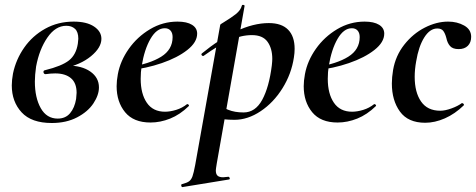

<svg xmlns="http://www.w3.org/2000/svg" viewBox="-20 -487 1939 782"><path d="M28 -139Q28 -161 33 -188Q45 -245 78.5 -293Q112 -341 164 -370Q216 -399 280 -399Q333 -399 363 -379Q393 -359 393 -329Q393 -293 350.5 -258Q308 -223 240 -209L255 -220Q313 -220 348 -195.5Q383 -171 383 -131Q383 -100 360.5 -66Q338 -32 294 -9Q250 14 191 14Q108 14 68 -29.5Q28 -73 28 -139ZM290 -84Q292 -102 292 -109Q292 -149 269 -168.5Q246 -188 205 -188Q187 -188 166 -185H165Q161 -185 159 -188Q157 -191 157 -194Q157 -200 163 -201Q232 -218 261 -241Q290 -264 297 -309Q299 -323 299 -329Q299 -357 285.5 -369.5Q272 -382 250 -382Q206 -382 173 -334Q140 -286 127 -216Q122 -181 122 -155Q122 -89 146 -46.5Q170 -4 215 -4Q247 -4 265.5 -26Q284 -48 290 -84Z M455 -136Q455 -158 460 -185Q470 -239 504.5 -288Q539 -337 591 -368Q643 -399 703 -399Q741 -399 762 -386Q783 -373 783 -350Q783 -315 743 -283.5Q703 -252 639 -230Q575 -208 506 -201L508 -214Q590 -227 636.5 -256Q683 -285 683 -336Q683 -353 674.5 -362.5Q666 -372 651 -372Q618 -372 593 -329Q568 -286 557 -218Q553 -194 553 -166Q553 -105 578 -68.5Q603 -32 652 -32Q673 -32 697.5 -39.5Q722 -47 742 -63H743Q746 -63 748.5 -60Q751 -57 749 -55Q713 -20 673 -4Q633 12 593 12Q524 12 489.5 -30Q455 -72 455 -136Z M721 263Q741 258 750 251.5Q759 245 764 231Q769 217 775 185L877 -386Q877 -388 894 -398Q922 -415 941 -430Q960 -445 965 -464Q966 -468 971.5 -467Q977 -466 976 -462L863 178Q859 202 859 207Q859 222 866 228.5Q873 235 889 235Q894 235 910 233Q914 233 915.5 238Q917 243 913 244L723 275Q720 276 718.5 270Q717 264 721 263ZM847 -8 857 -70Q882 -51 909 -40Q936 -29 972 -29Q1020 -29 1048 -80.5Q1076 -132 1087 -220Q1089 -238 1089 -247Q1089 -290 1069.5 -317Q1050 -344 1006 -344Q963 -344 916.5 -323.5Q870 -303 810 -260Q809 -259 807 -259Q803 -259 801 -263Q799 -267 803 -270Q871 -326 941.5 -359.5Q1012 -393 1075 -393Q1127 -393 1153.5 -366Q1180 -339 1180 -288Q1180 -271 1177 -253Q1167 -186 1130.5 -127.5Q1094 -69 1041.5 -34Q989 1 935 1Q890 1 847 -8Z M1217 -136Q1217 -158 1222 -185Q1232 -239 1266.5 -288Q1301 -337 1353 -368Q1405 -399 1465 -399Q1503 -399 1524 -386Q1545 -373 1545 -350Q1545 -315 1505 -283.5Q1465 -252 1401 -230Q1337 -208 1268 -201L1270 -214Q1352 -227 1398.5 -256Q1445 -285 1445 -336Q1445 -353 1436.5 -362.5Q1428 -372 1413 -372Q1380 -372 1355 -329Q1330 -286 1319 -218Q1315 -194 1315 -166Q1315 -105 1340 -68.5Q1365 -32 1414 -32Q1435 -32 1459.5 -39.5Q1484 -47 1504 -63H1505Q1508 -63 1510.5 -60Q1513 -57 1511 -55Q1475 -20 1435 -4Q1395 12 1355 12Q1286 12 1251.5 -30Q1217 -72 1217 -136Z M1576 -147Q1576 -172 1581 -202Q1591 -260 1626.5 -305Q1662 -350 1710 -374.5Q1758 -399 1805 -399Q1842 -399 1870.5 -383Q1899 -367 1899 -337Q1899 -314 1885.5 -300.5Q1872 -287 1848 -287Q1824 -287 1813 -299.5Q1802 -312 1798 -332Q1793 -351 1785.5 -361Q1778 -371 1761 -371Q1731 -371 1708 -334.5Q1685 -298 1675 -237Q1669 -204 1669 -174Q1669 -111 1695 -73.5Q1721 -36 1773 -36Q1793 -36 1819 -45.5Q1845 -55 1861 -67H1862Q1865 -67 1868 -64Q1871 -61 1869 -58Q1833 -23 1792 -5Q1751 13 1712 13Q1642 13 1609 -32.5Q1576 -78 1576 -147Z"/></svg>

Font: Cormorant Garamond
Style: Bold Italic
Weight: 700
Italic angle: -10°
Designer: Christian Thalmann (Catharsis Fonts)
Foundry: Catharsis Fonts
Version: Version 4.000